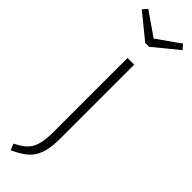

<svg xmlns="http://www.w3.org/2000/svg" viewBox="-336 -750 937 937"><g transform="rotate(45 132.0 -281.5)"><path d="M252 -763 133 -679 12 -763 -9 -739 119 -635H146L273 -739ZM156 -522H110V-13C110 103 81 132 12 167L25 200C114 158 156 122 156 -14Z"/></g></svg>

Font: Fira Sans ExtraLight
Style: Regular
Weight: 200
Designer: bBox Type GmbH & Carrois Corporate GbR & Edenspiekermann AG
Foundry: bBox Type GmbH & Carrois Corporate GbR & Edenspiekermann AG
Version: Version 4.300;PS 004.300;hotconv 1.0.88;makeotf.lib2.5.64775